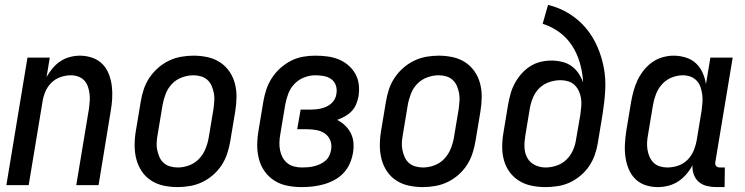

<svg xmlns="http://www.w3.org/2000/svg" viewBox="-20 -755 3040 783"><path d="M6 0 92 -520H183L170 -441Q180 -459 194 -476Q208 -493 226 -505Q244 -517 265 -522.5Q286 -528 306 -528Q332 -528 356.5 -519.5Q381 -511 398 -493.5Q415 -476 424 -452.5Q433 -429 436 -404Q439 -379 437.5 -352.5Q436 -326 431 -299L382 0H291L343 -313Q345 -328 346 -343.5Q347 -359 345 -374Q343 -389 338 -403Q333 -417 323 -427.5Q313 -438 298.5 -443Q284 -448 269 -448Q248 -448 226.5 -440.5Q205 -433 189 -417Q173 -401 164.5 -380Q156 -359 153 -338L97 0Z M704 8Q675 8 647 2Q619 -4 596 -19Q573 -34 558 -56.5Q543 -79 536 -106Q529 -133 529 -162Q529 -191 534 -221L554 -341Q558 -365 566 -390Q574 -415 589 -437.5Q604 -460 624.5 -478Q645 -496 669 -507.5Q693 -519 718.5 -523.5Q744 -528 769 -528Q798 -528 826 -522Q854 -516 877 -501Q900 -486 915.5 -463.5Q931 -441 938 -414Q945 -387 944.5 -358Q944 -329 939 -299L919 -179Q915 -155 907 -130Q899 -105 884.5 -82.5Q870 -60 849.5 -42Q829 -24 805 -12.5Q781 -1 755 3.5Q729 8 704 8ZM705 -72Q728 -72 751 -80.5Q774 -89 791 -106.5Q808 -124 817.5 -147Q827 -170 831 -193L851 -313Q853 -329 854 -345Q855 -361 852 -376Q849 -391 843 -405Q837 -419 826 -429Q815 -439 800 -443.5Q785 -448 769 -448Q746 -448 722.5 -439.5Q699 -431 682 -413.5Q665 -396 656 -373Q647 -350 643 -327L623 -207Q620 -191 619 -175Q618 -159 621 -144Q624 -129 630 -115Q636 -101 647 -91Q658 -81 673.5 -76.5Q689 -72 705 -72Z M1211 8Q1181 8 1152.5 2.5Q1124 -3 1100.5 -17.5Q1077 -32 1060.5 -54.5Q1044 -77 1036.5 -104.5Q1029 -132 1029 -161.5Q1029 -191 1034 -221L1054 -341Q1058 -365 1066 -389.5Q1074 -414 1088.5 -436.5Q1103 -459 1123 -477Q1143 -495 1166.5 -507Q1190 -519 1215 -523.5Q1240 -528 1265 -528Q1290 -528 1314 -525Q1338 -522 1359.5 -513.5Q1381 -505 1399 -490Q1417 -475 1428.5 -455Q1440 -435 1443 -411Q1446 -387 1442 -362Q1439 -346 1432.5 -330Q1426 -314 1414 -301.5Q1402 -289 1386.5 -280.5Q1371 -272 1355 -266Q1373 -257 1387.5 -243Q1402 -229 1411 -211Q1420 -193 1421.5 -171.5Q1423 -150 1419 -129Q1415 -107 1405.5 -86Q1396 -65 1379.5 -48Q1363 -31 1342 -20Q1321 -9 1299 -3Q1277 3 1255 5.5Q1233 8 1211 8ZM1212 -72Q1224 -72 1236 -73Q1248 -74 1260.5 -77Q1273 -80 1285 -85.5Q1297 -91 1307 -99.5Q1317 -108 1322.5 -119.5Q1328 -131 1330 -143Q1334 -163 1327.5 -181Q1321 -199 1305.5 -210Q1290 -221 1270.5 -224.5Q1251 -228 1231 -228H1192L1206 -308H1245Q1256 -308 1267 -309Q1278 -310 1289 -312.5Q1300 -315 1311 -320Q1322 -325 1331 -333Q1340 -341 1345.5 -351.5Q1351 -362 1352 -373Q1355 -391 1349.5 -407Q1344 -423 1330.5 -432.5Q1317 -442 1300 -445Q1283 -448 1265 -448Q1243 -448 1220 -439Q1197 -430 1180.5 -412.5Q1164 -395 1155.5 -372.5Q1147 -350 1143 -327L1123 -207Q1120 -191 1119.5 -174.5Q1119 -158 1122 -142.5Q1125 -127 1132.5 -113Q1140 -99 1152 -89.5Q1164 -80 1179.5 -76Q1195 -72 1212 -72Z M1704 8Q1675 8 1647 2Q1619 -4 1596 -19Q1573 -34 1558 -56.5Q1543 -79 1536 -106Q1529 -133 1529 -162Q1529 -191 1534 -221L1554 -341Q1558 -365 1566 -390Q1574 -415 1589 -437.5Q1604 -460 1624.5 -478Q1645 -496 1669 -507.5Q1693 -519 1718.5 -523.5Q1744 -528 1769 -528Q1798 -528 1826 -522Q1854 -516 1877 -501Q1900 -486 1915.5 -463.5Q1931 -441 1938 -414Q1945 -387 1944.5 -358Q1944 -329 1939 -299L1919 -179Q1915 -155 1907 -130Q1899 -105 1884.5 -82.5Q1870 -60 1849.5 -42Q1829 -24 1805 -12.5Q1781 -1 1755 3.5Q1729 8 1704 8ZM1705 -72Q1728 -72 1751 -80.5Q1774 -89 1791 -106.5Q1808 -124 1817.5 -147Q1827 -170 1831 -193L1851 -313Q1853 -329 1854 -345Q1855 -361 1852 -376Q1849 -391 1843 -405Q1837 -419 1826 -429Q1815 -439 1800 -443.5Q1785 -448 1769 -448Q1746 -448 1722.5 -439.5Q1699 -431 1682 -413.5Q1665 -396 1656 -373Q1647 -350 1643 -327L1623 -207Q1620 -191 1619 -175Q1618 -159 1621 -144Q1624 -129 1630 -115Q1636 -101 1647 -91Q1658 -81 1673.5 -76.5Q1689 -72 1705 -72Z M2205 8Q2176 8 2148.5 2.5Q2121 -3 2098 -17Q2075 -31 2059 -52.5Q2043 -74 2035.5 -100.5Q2028 -127 2028 -155.5Q2028 -184 2033 -213L2052 -328Q2056 -350 2062 -372Q2068 -394 2079 -414.5Q2090 -435 2105.5 -453Q2121 -471 2141 -484Q2161 -497 2183.5 -502.5Q2206 -508 2228 -508Q2250 -508 2271.5 -503Q2293 -498 2310 -486Q2327 -474 2339 -456.5Q2351 -439 2358 -419Q2356 -459 2345 -497.5Q2334 -536 2313.5 -568Q2293 -600 2262 -623Q2231 -646 2193 -658L2215 -735Q2261 -724 2300 -700Q2339 -676 2368 -642Q2397 -608 2415.5 -566Q2434 -524 2442.5 -478.5Q2451 -433 2448 -384.5Q2445 -336 2437 -287L2418 -172Q2414 -147 2405.5 -123Q2397 -99 2382.5 -77.5Q2368 -56 2347 -38.5Q2326 -21 2303 -10.5Q2280 0 2254.5 4Q2229 8 2205 8ZM2205 -72Q2227 -72 2249.5 -79.5Q2272 -87 2289 -103Q2306 -119 2316 -141Q2326 -163 2329 -185L2347 -289Q2349 -306 2350.5 -322Q2352 -338 2349.5 -354Q2347 -370 2340.5 -384Q2334 -398 2323 -408.5Q2312 -419 2297 -423.5Q2282 -428 2266 -428Q2244 -428 2221 -420.5Q2198 -413 2181 -397Q2164 -381 2154.5 -359Q2145 -337 2141 -315L2122 -200Q2118 -176 2119 -153Q2120 -130 2130.5 -111Q2141 -92 2161.5 -82Q2182 -72 2205 -72Z M2663 8Q2636 8 2612 0Q2588 -8 2570.5 -25.5Q2553 -43 2543.5 -66.5Q2534 -90 2530.5 -115.5Q2527 -141 2528.5 -167.5Q2530 -194 2534 -221L2554 -341Q2558 -363 2564 -385Q2570 -407 2580 -428Q2590 -449 2605 -468Q2620 -487 2639.5 -501Q2659 -515 2682 -521.5Q2705 -528 2727 -528Q2752 -528 2776.5 -520.5Q2801 -513 2818 -497Q2835 -481 2845 -459Q2855 -437 2859 -412L2877 -520H2968L2897 -93Q2896 -89 2897 -85Q2898 -81 2900.5 -78Q2903 -75 2907 -73.5Q2911 -72 2916 -72H2936L2935 8H2902Q2882 8 2863 3.5Q2844 -1 2830 -13Q2816 -25 2809.5 -43Q2803 -61 2804 -81Q2794 -62 2779 -44.5Q2764 -27 2745.5 -15Q2727 -3 2705.5 2.5Q2684 8 2663 8ZM2701 -72Q2723 -72 2744.5 -79Q2766 -86 2782.5 -102Q2799 -118 2808 -139Q2817 -160 2821 -182L2841 -302Q2843 -318 2844.5 -335Q2846 -352 2844 -368Q2842 -384 2837 -399Q2832 -414 2821.5 -425.5Q2811 -437 2796 -442.5Q2781 -448 2765 -448Q2742 -448 2719.5 -439Q2697 -430 2680.5 -412Q2664 -394 2655.5 -372Q2647 -350 2643 -327L2623 -207Q2620 -192 2619 -176Q2618 -160 2620.5 -144.5Q2623 -129 2629 -115.5Q2635 -102 2645.5 -91.5Q2656 -81 2671 -76.5Q2686 -72 2701 -72Z"/></svg>

Font: Iosevka Medium
Style: Italic
Weight: 500
Italic angle: -9°
Monospace: yes
Designer: Belleve Invis
Foundry: Belleve Invis
Version: Version 32.5.0; ttfautohint (v1.8.4)